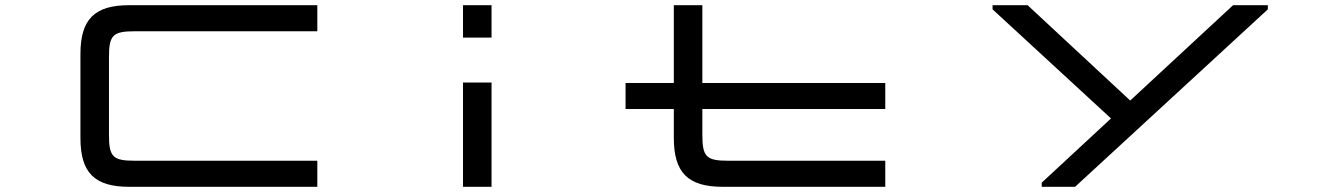

<svg xmlns="http://www.w3.org/2000/svg" viewBox="-20 -720 5088 740"><path d="M1203 -700H478C344 -700 290 -645.5 290 -511.5V-188.5C290 -54.5 344 0 478 0H1203V-100.5H499.5C415 -100.5 400 -115.5 400 -200V-500C400 -584.5 415 -599.5 499.5 -599.5H1203Z M1764.5 -402V0H1874.5V-402ZM1764.5 -575H1874.5V-700H1764.5Z M2391 -400V-300H2577V-188.5C2577 -54.5 2631.5 0 2765.5 0H3392V-100.5H2786.5C2702.5 -100.5 2687 -115.5 2687 -200V-300H3392V-400H2687V-700H2577V-400Z M3940.5 -700H3805.5V-684L4262 -263.5L3995 -16V0H4123.5L4866.5 -684V-700H4732.5L4336 -332.5Z"/></svg>

Font: Melete
Style: Regular
Weight: 400
Width: 6
Designer: Sora Sagano
Foundry: DOT COLON
Version: Version 0.200;FEAKit 1.0